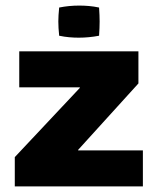

<svg xmlns="http://www.w3.org/2000/svg" viewBox="-20 -679 554 688"><path d="M266 -366H49V-495H476V-380L260 -142V-140H492V-11H33V-116L266 -364ZM335 -652Q336 -637 336.5 -625Q337 -613 337 -602Q337 -591 336.5 -578.5Q336 -566 335 -551Q299 -544 262 -544Q246 -544 228.5 -545.5Q211 -547 192 -551Q189 -580 189 -602Q189 -622 192 -652Q227 -659 264 -659Q281 -659 298.5 -657.5Q316 -656 335 -652Z"/></svg>

Font: Bakbak One
Style: Regular
Weight: 400
Designer: Saumya Kishore and Sanchit Sawaria
Foundry: A Good Feeling
Version: Version 1.003; ttfautohint (v1.8.3)